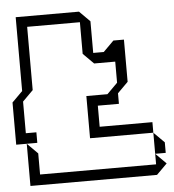

<svg xmlns="http://www.w3.org/2000/svg" viewBox="-52 -768 738 816"><g transform="rotate(-5 317.0 -360.0)"><path d="M0 -180V-360L45 -405V-720H315L360 -675V-540H405L450 -585H495V-405L450 -360V-315H360V-225H585V-180H315V-360H405L450 -405V-495H360L315 -540V-675H90V-405L45 -360V-225H90V-180ZM585 -90V-180L630 -135V-90ZM45 0V-180L90 -135V-45H585V-90L630 -45L585 0Z"/></g></svg>

Font: Rubik Iso
Style: Regular
Weight: 400
Designer: Hubert and Fischer, NaN
Foundry: Hubert and Fischer, NaN
Version: Version 2.200